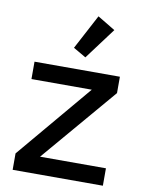

<svg xmlns="http://www.w3.org/2000/svg" viewBox="-88 -856 691 918"><g transform="rotate(10 257.5 -397.0)"><path d="M38.1 0V-79.6L344.2 -442.9H51.3V-527.3H465.8V-447.8L156.2 -84.5H476.1V0ZM287.1 -589.8 225.6 -625.5 314.9 -793.9 400.9 -742.2Z"/></g></svg>

Font: Schibsted Grotesk Medium
Style: Regular
Weight: 500
Designer: Bakken & Baeck AS, Henrik Kongsvoll
Foundry: Schibsted ASA
Version: Version 1.100;gftools[0.9.25]